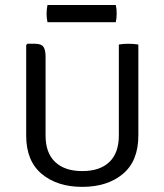

<svg xmlns="http://www.w3.org/2000/svg" viewBox="-20 -716 640 748"><path d="M519 -188Q519 -89 458.8 -38.5Q398.5 12 300.5 12Q203 12 142.5 -38.5Q82 -89 82 -188V-540.5L87 -545.5H116.5Q141 -545.5 149.2 -533.5Q157.5 -521.5 157.5 -496.5V-188Q157.5 -120.5 194.8 -85Q232 -49.5 300.5 -49.5Q369.5 -49.5 406.2 -85Q443 -120.5 443 -188V-542.5Q450.5 -544 460.2 -544.8Q470 -545.5 479.5 -545.5Q489.5 -545.5 500 -544.8Q510.5 -544 519 -542.5ZM165 -629.5Q161.5 -644 161.5 -662Q161.5 -680.5 165 -696.5H431Q433 -688.5 433.8 -680.8Q434.5 -673 434.5 -662Q434.5 -644 431 -629.5Z"/></svg>

Font: Signika SC
Style: Regular
Weight: 300
Designer: Anna Giedryś
Foundry: Anna Giedryś
Version: Version 2.000